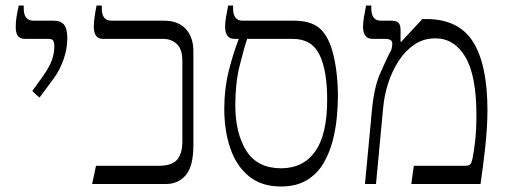

<svg xmlns="http://www.w3.org/2000/svg" viewBox="-20 -667 1837 696"><path d="M123 -313 97 -337 135 -390Q158 -422 167.5 -447.5Q177 -473 177 -500Q177 -511 173.5 -518.5Q170 -526 156 -526H72Q53 -526 45 -536.5Q37 -547 37 -570Q37 -585 39.5 -603Q42 -621 48 -647H66V-636Q66 -592 102 -592H175Q201 -592 212.5 -577Q224 -562 224 -528Q224 -491 211 -453Q198 -415 175 -383Z M314 0 328 -66H556Q602 -66 621.5 -87.5Q641 -109 641 -154V-446Q641 -489 621 -507.5Q601 -526 572 -526H354Q320 -526 320 -570Q320 -596 330 -647H349V-636Q349 -592 384 -592H575Q626 -592 653.5 -562Q681 -532 681 -481V-141Q681 -64 653.5 -32Q626 0 582 0Z M998 9Q928 9 882.5 -28Q837 -65 815 -129Q793 -193 793 -273Q793 -346 809.5 -411Q826 -476 845 -524V-526H830Q796 -526 796 -571Q796 -585 799 -603Q802 -621 807 -647H825V-636Q825 -592 860 -592H1045Q1104 -592 1135.5 -567Q1167 -542 1184 -485Q1195 -447 1200 -403.5Q1205 -360 1205 -320Q1205 -285 1201 -242Q1197 -199 1185.5 -155Q1174 -111 1151.5 -73.5Q1129 -36 1091.5 -13.5Q1054 9 998 9ZM833 -286Q833 -184 873 -120.5Q913 -57 999 -57Q1079 -57 1122.5 -118Q1166 -179 1166 -306Q1166 -412 1138 -469Q1110 -526 1042 -526H876Q865 -494 849 -430Q833 -366 833 -286Z M1303 0 1328 -265Q1336 -351 1357.5 -399.5Q1379 -448 1390 -470Q1398 -483 1400 -492Q1402 -501 1402 -510Q1402 -526 1376 -526H1331Q1296 -526 1296 -570Q1296 -584 1299 -603Q1302 -622 1307 -647H1326V-636Q1326 -592 1361 -592H1398Q1418 -592 1425 -584Q1432 -576 1432 -559V-516L1434 -515L1511 -598H1525Q1643 -598 1695 -515Q1747 -432 1747 -267Q1747 -239 1745 -204Q1743 -169 1737.5 -120Q1732 -71 1722 0H1471L1480 -66H1663Q1679 -66 1684 -70.5Q1689 -75 1693 -93Q1698 -117 1702.5 -157Q1707 -197 1707 -250Q1707 -393 1667 -460.5Q1627 -528 1558 -528Q1516 -528 1483 -506Q1450 -484 1426 -447.5Q1402 -411 1387.5 -366.5Q1373 -322 1369 -277L1343 0Z"/></svg>

Font: Noto Serif Hebrew SemiCondensed Light
Style: Regular
Weight: 300
Width: 4
Designer: Monotype Design Team
Foundry: Monotype Imaging Inc.
Version: Version 2.004; ttfautohint (v1.8.4.7-5d5b)